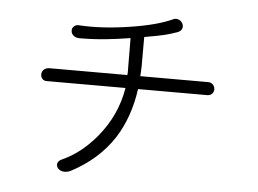

<svg xmlns="http://www.w3.org/2000/svg" viewBox="-50 -781 1100 819"><g transform="rotate(5 500.0 -371.5)"><path d="M263.7 -653.3Q249 -655.3 240.2 -646.5Q231.4 -638.7 232.4 -627.9Q232.4 -616.2 241.2 -608.4Q251 -598.6 268.6 -598.6Q328.1 -598.6 382.8 -604.5Q423.8 -608.4 485.4 -618.2L486.3 -471.7L485.4 -460H150.4Q135.7 -459 127.9 -451.2Q120.1 -443.4 119.1 -431.6Q119.1 -419.9 126 -412.1Q133.8 -403.3 147.5 -404.3H482.4Q462.9 -285.2 383.8 -190.4Q319.3 -113.3 241.2 -78.1Q224.6 -71.3 220.7 -59.6Q217.8 -48.8 224.6 -39.1Q232.4 -29.3 246.1 -26.4Q261.7 -23.4 279.3 -31.2Q397.5 -92.8 462.9 -194.3Q519.5 -284.2 536.1 -404.3H835Q847.7 -405.3 854.5 -414.1Q860.4 -421.9 860.4 -432.6Q859.4 -444.3 851.6 -452.1Q843.8 -460 831.1 -460H541L543 -501V-627.9Q600.6 -637.7 628.9 -644.5Q657.2 -651.4 685.5 -662.1Q699.2 -668 702.1 -679.7Q705.1 -690.4 699.2 -700.2Q693.4 -710.9 682.6 -714.8Q670.9 -719.7 659.2 -713.9Q593.8 -683.6 478.5 -666Q360.4 -647.5 263.7 -653.3Z"/></g></svg>

Font: Gulim
Style: Regular
Weight: 400
Version: Version 2.21